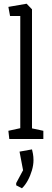

<svg xmlns="http://www.w3.org/2000/svg" viewBox="-20 -747 281 1032"><path d="M30 0 25 -44 89 -58V-661H34L25 -710L123 -727L152 -697V-57L213 -44V0ZM67 249V237L104 168L85 68L152 56Q154 63 157 79Q160 95 160 114Q160 140 151.5 169Q143 198 129 223.5Q115 249 98 265Z"/></svg>

Font: Kreon Light
Style: Regular
Weight: 300
Designer: Julia Petretta
Foundry: Julia Petretta and Eli Heuer
Version: Version 2.002